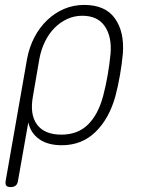

<svg xmlns="http://www.w3.org/2000/svg" viewBox="-20 -580 640 780"><path d="M23 180Q10 180 5.5 174Q1 168 3 155L90 -341Q99 -389 120 -429Q141 -469 172 -498.5Q203 -528 241 -544Q279 -560 322 -560Q408 -560 447 -505Q486 -450 479 -361Q475 -319 467.5 -275.5Q460 -232 449 -190Q424 -99 368.5 -44.5Q313 10 231 10Q174 10 139 -15Q104 -40 95 -83L53 155Q51 168 43.5 174Q36 180 23 180ZM229 -33Q296 -33 337.5 -74Q379 -115 399 -190Q410 -232 417.5 -275.5Q425 -319 429 -361Q435 -430 406 -473Q377 -516 314 -516Q282 -516 253.5 -503Q225 -490 202 -467Q179 -444 163 -411.5Q147 -379 140 -341L114 -190Q100 -115 130.5 -74Q161 -33 229 -33Z"/></svg>

Font: Maple Mono Thin
Style: Italic
Weight: 250
Italic angle: -10°
Monospace: yes
Designer: subframe7536
Version: Version 7.000